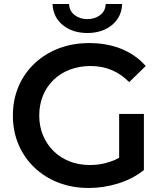

<svg xmlns="http://www.w3.org/2000/svg" viewBox="-20 -924 812 954"><path d="M421 10Q339 10 270.5 -16.5Q202 -43 151 -91.5Q100 -140 72 -206Q44 -272 44 -350Q44 -428 72 -494Q100 -560 151.5 -608.5Q203 -657 272 -683.5Q341 -710 423 -710Q512 -710 583.5 -681Q655 -652 704 -596L622 -516Q581 -557 533.5 -576.5Q486 -596 429 -596Q374 -596 327 -578Q280 -560 246 -527Q212 -494 193.5 -449Q175 -404 175 -350Q175 -297 193.5 -252Q212 -207 246 -173.5Q280 -140 326 -122Q372 -104 428 -104Q480 -104 529 -121Q551 -128 572 -140V-358H695V-79Q640 -35 567.5 -12.5Q495 10 421 10ZM414 -760Q341 -760 292.5 -799Q244 -838 241 -904H323Q325 -869 351 -849Q377 -829 414 -829Q451 -829 477.5 -849Q504 -869 505 -904H587Q584 -838 535.5 -799Q487 -760 414 -760Z"/></svg>

Font: Montserrat Thin SemiBold
Style: Regular
Weight: 600
Version: Version 9.000